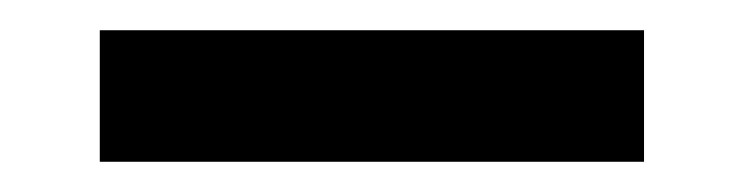

<svg xmlns="http://www.w3.org/2000/svg" viewBox="-20 -346 492 127"><path d="M46 -239V-326H406V-239Z"/></svg>

Font: Red Hat Display Medium
Style: Regular
Weight: 500
Designer: Pentagram, MCKL
Foundry: Pentagram, MCKL
Version: Version 1.023